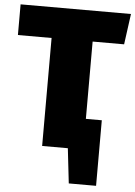

<svg xmlns="http://www.w3.org/2000/svg" viewBox="-59 -740 676 960"><g transform="rotate(5 279.5 -260.5)"><path d="M460 175H323L303 0H174V-542H5V-696H559L538 -542H380V-154H460Z"/></g></svg>

Font: Trujillo Black
Style: Regular
Weight: 900
Designer: Fira Sans original fonts by bBox Type GmbH, Carrois Corporate GbR, & Edenspiekermann AG / Changes by Cristiano Sobral
Foundry: Fira Sans original fonts by bBox Type GmbH, Carrois Corporate GbR, & Edenspiekermann AG / Changes by Cristiano Sobral
Version: Version 4.301;July 28, 2020;FontCreator 13.0.0.2655 64-bit